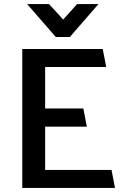

<svg xmlns="http://www.w3.org/2000/svg" viewBox="-20 -920 606 940"><path d="M113 -900H220Q237 -881 255 -862Q273 -843 289 -824Q306 -843 323.5 -862Q341 -881 357 -900H462L322 -739H253ZM89 0V-680H483L500 -592H201V-389H388Q392 -367 396.5 -344.5Q401 -322 405 -300H201V-88H526Q530 -66 534.5 -44Q539 -22 543 0Z"/></svg>

Font: Palanquin SemiBold
Style: Regular
Weight: 600
Designer: Pria Ravichandran
Version: Version 1.0.4